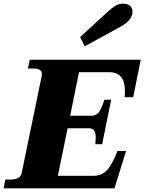

<svg xmlns="http://www.w3.org/2000/svg" viewBox="-50 -1025 786 1045"><path d="M411 -773 386 -823 537 -962Q557 -980 576 -992.5Q595 -1005 620 -1005Q646 -1005 658.5 -992.5Q671 -980 671 -962Q671 -954 670 -950Q666 -929 648 -910.5Q630 -892 596 -874ZM628 -496Q630 -512 630 -529Q630 -632 545 -632H380L332 -395H447Q476 -395 490.5 -417.5Q505 -440 518 -482H555L506 -240H469Q471 -264 471 -276Q471 -300 463 -313.5Q455 -327 433 -327H318L265 -68H458Q507 -68 536 -103Q565 -138 589 -203H636L573 0H-30L-21 -48H10Q63 -48 69 -88L177 -612Q178 -616 178 -622Q178 -652 133 -652H102L112 -700H716L675 -496Z"/></svg>

Font: Taviraj Black
Style: Italic
Weight: 900
Italic angle: -12°
Designer: Katatrad Team
Foundry: CadsonDemak
Version: Version 1.001